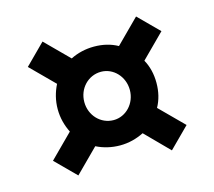

<svg xmlns="http://www.w3.org/2000/svg" viewBox="-77 -688 755 676"><g transform="rotate(-15 300.0 -350.0)"><path d="M120 -350C120 -318 128 -289 141 -263L57 -179L130 -106L214 -190C240 -177 269 -170 300 -170C332 -170 361 -178 387 -191L471 -106L544 -179L459 -264C473 -289 480 -318 480 -350C480 -382 473 -411 459 -436L544 -521L471 -594L386 -509C361 -523 332 -530 300 -530C269 -530 240 -523 214 -510L130 -594L57 -521L141 -437C128 -411 120 -382 120 -350ZM301 -262C254 -262 217 -301 217 -350C217 -399 254 -438 301 -438C346 -438 383 -399 383 -350C383 -301 346 -262 301 -262Z"/></g></svg>

Font: CommitMono
Style: 700Regular
Weight: 700
Monospace: yes
Designer: Eigil Nikolajsen
Foundry: Eigil Nikolajsen
Version: Version 1.143